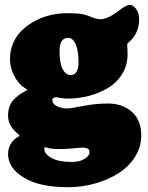

<svg xmlns="http://www.w3.org/2000/svg" viewBox="-20 -574 617 801"><path d="M258.8 -519Q299.8 -519 320.6 -515.4Q341.3 -511.7 362.3 -502.4Q384.3 -493.7 402.3 -493.7Q411.6 -493.7 430.7 -501.5Q448.7 -508.8 478.3 -531.2Q507.8 -553.7 521 -553.7Q535.2 -553.7 547.9 -536.6Q560.5 -519.5 560.5 -494.1Q560.5 -441.9 527.3 -407.2Q523.9 -403.8 519.3 -399.7Q514.6 -395.5 512.7 -393.3Q510.7 -391.1 510.7 -388.7Q510.7 -386.2 511.5 -370.1Q512.2 -354 512.2 -346.7Q512.2 -301.8 489.7 -265.4Q467.3 -229 430.9 -207.3Q394.5 -185.5 351.3 -174.1Q308.1 -162.6 263.7 -162.6Q248.5 -162.6 231.9 -165.5Q215.3 -168.5 214.4 -168.5Q209 -168.5 203.6 -165.5Q198.2 -162.1 198.2 -156.7Q198.2 -141.1 217 -131.3Q235.8 -121.6 259.3 -121.6Q274.9 -121.6 326.4 -131.8Q377.9 -142.1 430.7 -142.1Q491.2 -142.1 530.3 -107.4Q569.3 -72.8 569.3 -8.3Q569.3 40 542.7 81.3Q516.1 122.6 472.9 149.7Q429.7 176.8 375.5 191.9Q321.3 207 264.6 207Q144 207 78.9 166.7Q13.7 126.5 13.7 68.4Q13.7 44.4 25.6 25.1Q37.6 5.9 56.6 -3.9Q61 -5.9 61 -8.3Q61 -10.7 56.6 -14.2Q13.7 -47.4 13.7 -90.8Q13.7 -130.4 33.2 -153.6Q52.7 -176.8 82.5 -192.4Q93.3 -197.8 93.3 -199.7Q93.3 -200.7 82.5 -207.5Q56.6 -223.6 39.1 -258.1Q21.5 -292.5 21.5 -328.1Q21.5 -363.8 35.2 -394.8Q48.8 -425.8 72.3 -448.2Q95.7 -470.7 126.2 -486.8Q156.7 -502.9 190.7 -511Q224.6 -519 258.8 -519ZM275.9 -260.7Q290.5 -260.7 299.1 -274.4Q307.6 -288.1 307.6 -312.5Q307.6 -362.3 295.9 -389.2Q284.2 -416 263.7 -416Q228.5 -416 228.5 -361.3Q228.5 -309.1 241.7 -284.9Q254.9 -260.7 275.9 -260.7ZM165 47.9Q165 68.4 194.6 85Q224.1 101.6 279.3 101.6Q312 101.6 332.8 88.9Q353.5 76.2 353.5 61Q353.5 50.8 346.4 46.4Q339.4 42 322.3 42Q313.5 42 285.2 44.9Q256.8 47.9 231.4 47.9Q191.4 47.9 175.8 42Q170.9 40 168.9 40Q167 40 166 41.5Q165 43.5 165 47.9Z"/></svg>

Font: Cooper* Black
Style: Regular
Weight: 900
Designer: Owen Earl
Foundry: indestructible type*
Version: Version 0.001